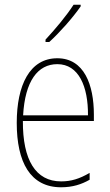

<svg xmlns="http://www.w3.org/2000/svg" viewBox="-20 -784 468 814"><path d="M322 -757V-764H292C260 -715 218 -665 173 -616V-606H189C232 -645 289 -709 322 -757ZM223 -537C106 -537 51 -423 51 -263C51 -97 108 10 239 10C287 10 325 -2 360 -22V-51C317 -26 282 -15 239 -15C131 -15 76 -106 77 -271H378V-298C378 -424 337 -537 223 -537ZM223 -512C314 -512 354 -417 353 -295H78C86 -440 140 -512 223 -512Z"/></svg>

Font: Noto Sans Lao Condensed Thin
Style: Regular
Weight: 100
Width: 3
Designer: Monotype Design Team
Foundry: Monotype Imaging Inc.
Version: Version 2.003